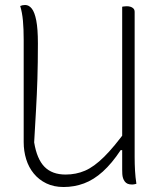

<svg xmlns="http://www.w3.org/2000/svg" viewBox="-20 -730 640 770"><path d="M527 7Q524 8 521.5 8.5Q519 9 516 9.5Q513 10 510 10Q499 10 492 7Q485 4 480.5 -2Q476 -8 473.5 -15.5Q471 -23 470.5 -32Q470 -41 470 -50Q470 -133 470 -214.5Q470 -296 470 -377Q470 -458 470 -539.5Q470 -621 470 -703Q473 -704 475.5 -704Q478 -704 481.5 -704.5Q485 -705 488 -705Q496 -705 503 -703Q510 -701 515 -696Q520 -691 520 -682Q520 -609 520 -536.5Q520 -464 520 -391Q520 -318 520 -245.5Q520 -173 520 -100Q520 -72 521.5 -45.5Q523 -19 527 7ZM235 20Q196 20 166 5.5Q136 -9 115.5 -34Q95 -59 85 -91.5Q75 -124 75 -160Q75 -229 75 -297Q75 -365 75 -433.5Q75 -502 75 -570Q75 -614 72 -647Q69 -680 61 -706Q66 -708 70.5 -709Q75 -710 81 -710Q96 -710 107.5 -695.5Q119 -681 125.5 -647.5Q132 -614 132 -556Q132 -477 130 -413.5Q128 -350 124.5 -290Q121 -230 117 -159Q128 -92 158.5 -61Q189 -30 243 -30Q285 -30 321 -45.5Q357 -61 397.5 -101Q438 -141 491 -214V-128H464Q429 -75 392.5 -42Q356 -9 317 5.5Q278 20 235 20Z"/></svg>

Font: Recursive Monospace Casual Light
Style: Regular
Weight: 300
Version: Version 1.047